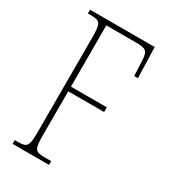

<svg xmlns="http://www.w3.org/2000/svg" viewBox="-177 -799 779 885"><g transform="rotate(30 212.0 -357.0)"><path d="M36 0H230V-20H193C143 -20 137 -31 137 -108V-338H328V-363H137V-689H302C354 -689 360 -675 362 -620L365 -551H385L380 -714H36V-694H53C103 -694 109 -683 109 -606V-108C109 -31 103 -20 53 -20H36Z"/></g></svg>

Font: Noto Serif Lao ExtraCondensed Thin
Style: Regular
Weight: 100
Width: 2
Designer: Monotype Design Team
Foundry: Monotype Imaging Inc.
Version: Version 2.003